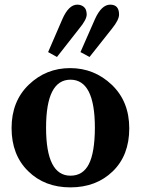

<svg xmlns="http://www.w3.org/2000/svg" viewBox="-20 -791 606 826"><path d="M460.9 -426.3Q536.1 -354.5 536.1 -238.8Q536.1 -122.6 464.8 -53.7Q393.6 15.1 282.7 15.1Q171.9 15.1 101.1 -54.7Q29.8 -124.5 29.8 -240.2Q29.8 -355.5 104 -426.8Q178.2 -498 281.7 -498Q385.3 -498 460.9 -426.3ZM283.2 -35.2Q336.9 -35.2 362.3 -85Q387.7 -134.8 388.2 -241.2Q388.2 -448.2 283.2 -448.2Q178.2 -448.2 178.2 -241.7Q178.2 -35.2 283.2 -35.2ZM388.2 -708Q416.5 -771 454.1 -771Q492.2 -771 492.2 -728.5Q492.2 -705.6 461.9 -668L365.2 -545.9L326.2 -566.9ZM312.5 -771Q329.1 -771 340.8 -761.2Q352.5 -751.5 353 -729Q353 -706.5 320.8 -668L225.1 -545.9L187 -566.9L248 -708Q275.4 -771 312.5 -771Z"/></svg>

Font: SourceSerifPro-Bold
Style: Bold
Weight: 700
Designer: Frank Grießhammer
Foundry: Adobe Systems Incorporated
Version: Version 1.014;PS Version 1.0;hotconv 1.0.73;makeotf.lib2.5.5